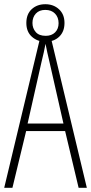

<svg xmlns="http://www.w3.org/2000/svg" viewBox="-20 -891 432 911"><path d="M353 0 289 -269H104L39 0H0L171 -714H221L392 0ZM215 -596Q209 -622 204.5 -641.5Q200 -661 196 -683Q192 -661 187.5 -641.5Q183 -622 177 -597L111 -305H281ZM196 -693Q158 -693 131.5 -716.5Q105 -740 105 -782Q105 -824 130.5 -847.5Q156 -871 195 -871Q234 -871 260 -847Q286 -823 286 -782Q286 -741 261 -717Q236 -693 196 -693ZM197 -721Q225 -721 241.5 -737.5Q258 -754 258 -781Q258 -809 241 -826.5Q224 -844 195 -844Q166 -844 150 -826.5Q134 -809 134 -782Q134 -757 149.5 -739Q165 -721 197 -721Z"/></svg>

Font: Noto Sans Arabic ExtCond ExtLt
Style: Regular
Weight: 200
Width: 2
Designer: Monotype Design Team, Nadine Chahine, Nizar Qandah and Khaled Hosny
Foundry: Monotype Imaging Inc.
Version: Version 2.012; ttfautohint (v1.8.4.7-5d5b)